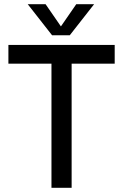

<svg xmlns="http://www.w3.org/2000/svg" viewBox="-20 -895 586 914"><path d="M225 -1V-592H20V-681H526V-592H321V-1ZM228 -727 112 -875H197L284 -749H256L343 -875H428L312 -727Z"/></svg>

Font: Teachers Medium
Style: Regular
Weight: 500
Designer: Alfredo Marco Pradil, Chank Diesel
Version: Version 1.001